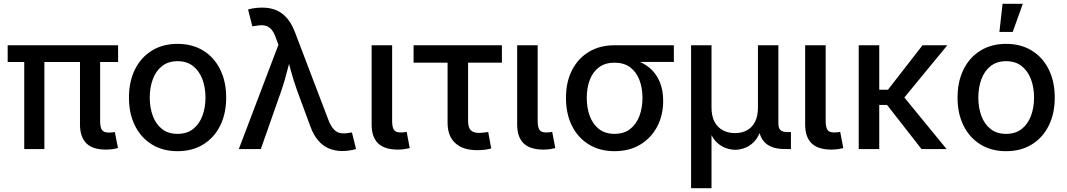

<svg xmlns="http://www.w3.org/2000/svg" viewBox="-20 -777 5564 1001"><path d="M531.7 2.9Q462.4 2.9 429.7 -30.5Q397 -64 397 -127.4V-512.7H502V-146.5Q502 -113.3 511.5 -99.6Q521 -85.9 546.9 -85.9Q559.1 -85.9 565.9 -86.7Q572.8 -87.4 578.6 -88.9L595.2 -4.9Q584.5 -2 567.9 0.5Q551.3 2.9 531.7 2.9ZM106.4 0V-512.7H211.4V0ZM20 -453.6V-541H595.7V-453.6Z M905.3 11.2Q829.1 11.2 772.2 -23.7Q715.3 -58.6 683.8 -121.6Q652.3 -184.6 652.3 -267.6Q652.3 -352.1 683.8 -415.3Q715.3 -478.5 772.2 -513.4Q829.1 -548.3 905.3 -548.3Q982.4 -548.3 1039.3 -513.4Q1096.2 -478.5 1127.7 -415.3Q1159.2 -352.1 1159.2 -267.6Q1159.2 -184.6 1127.7 -121.6Q1096.2 -58.6 1039.3 -23.7Q982.4 11.2 905.3 11.2ZM905.3 -79.1Q954.6 -79.1 986.8 -104.5Q1019 -129.9 1035.2 -172.9Q1051.3 -215.8 1051.3 -268.1Q1051.3 -320.8 1035.2 -363.8Q1019 -406.7 986.8 -432.4Q954.6 -458 905.3 -458Q856.9 -458 824.7 -432.4Q792.5 -406.7 776.6 -363.8Q760.7 -320.8 760.7 -268.1Q760.7 -215.8 776.6 -172.9Q792.5 -129.9 824.7 -104.5Q856.9 -79.1 905.3 -79.1Z M1225.1 0 1431.6 -543.5 1419.4 -576.7Q1408.2 -609.4 1393.6 -625Q1378.9 -640.6 1359.4 -644Q1339.8 -647.5 1313.5 -642.1L1295.4 -640.1L1273.4 -727.5Q1285.2 -731.4 1305.7 -734.4Q1326.2 -737.3 1347.7 -737.3Q1388.2 -737.3 1420.2 -723.9Q1452.1 -710.4 1476.6 -681.9Q1501 -653.3 1518.1 -608.4L1691.9 -152.3Q1704.6 -119.6 1719.7 -103.3Q1734.9 -86.9 1753.9 -83.3Q1772.9 -79.6 1797.4 -84L1814.9 -86.4L1836.4 0Q1825.7 3.4 1806.2 6.8Q1786.6 10.3 1764.2 10.3Q1725.6 10.3 1693.8 -3.4Q1662.1 -17.1 1637.9 -45.7Q1613.8 -74.2 1597.7 -119.1L1528.8 -305.7Q1510.7 -356.4 1497.6 -404.5Q1484.4 -452.6 1470.7 -502.9H1502.4Q1488.8 -454.1 1476.6 -404.8Q1464.4 -355.5 1447.3 -305.7L1339.8 0Z M2054.7 2.9Q1984.4 2.9 1950.9 -30Q1917.5 -63 1917.5 -127.4V-541H2024.4V-147Q2024.4 -113.8 2033.7 -100.1Q2043 -86.4 2068.8 -86.4Q2080.6 -86.4 2087.6 -87.4Q2094.7 -88.4 2100.1 -89.8L2116.2 -4.9Q2105.5 -2 2089.1 0.5Q2072.8 2.9 2054.7 2.9Z M2467.8 5.9Q2393.6 5.9 2353.5 -31Q2313.5 -67.9 2313.5 -136.2V-450.2H2136.2V-541H2596.7V-450.2H2420.4V-146Q2420.4 -113.3 2433.8 -98.6Q2447.3 -84 2479 -84Q2488.3 -84 2501.7 -85.7Q2515.1 -87.4 2525.4 -88.9L2541 -2.9Q2524.9 1.5 2505.9 3.7Q2486.8 5.9 2467.8 5.9Z M2813.5 2.9Q2743.2 2.9 2709.7 -30Q2676.3 -63 2676.3 -127.4V-541H2783.2V-147Q2783.2 -113.8 2792.5 -100.1Q2801.8 -86.4 2827.6 -86.4Q2839.4 -86.4 2846.4 -87.4Q2853.5 -88.4 2858.9 -89.8L2875 -4.9Q2864.3 -2 2847.9 0.5Q2831.5 2.9 2813.5 2.9Z M3183.6 11.2Q3107.4 11.2 3050.3 -23.7Q2993.2 -58.6 2961.9 -121.1Q2930.7 -183.6 2930.7 -266.6Q2930.7 -349.6 2962.2 -411.1Q2993.7 -472.7 3050.5 -506.8Q3107.4 -541 3183.6 -541H3493.2V-454.1H3261.7L3183.6 -450.2Q3135.3 -450.2 3103 -426.3Q3070.8 -402.3 3054.9 -360.6Q3039.1 -318.8 3039.1 -266.6Q3039.1 -214.4 3054.9 -171.9Q3070.8 -129.4 3103 -104.2Q3135.3 -79.1 3183.6 -79.1Q3232.9 -79.1 3265.1 -104.2Q3297.4 -129.4 3313.5 -172.1Q3329.6 -214.8 3329.6 -266.6Q3329.6 -318.8 3313.5 -360.6Q3297.4 -402.3 3265.1 -426.3Q3232.9 -450.2 3183.6 -450.2V-480Q3239.7 -480 3286.1 -465.8Q3332.5 -451.7 3366.5 -423.3Q3400.4 -395 3418.9 -351.8Q3437.5 -308.6 3437.5 -251Q3437.5 -175.8 3406 -116.5Q3374.5 -57.1 3317.6 -22.9Q3260.7 11.2 3183.6 11.2Z M3583 204.1V-541H3689.5V-217.3Q3689.5 -170.9 3705.8 -141.1Q3722.2 -111.3 3750 -97.2Q3777.8 -83 3812 -83Q3846.7 -83 3873.5 -97.2Q3900.4 -111.3 3916 -141.1Q3931.6 -170.9 3931.6 -217.3V-541H4038.1V-133.3Q4038.1 -108.9 4049.1 -98.6Q4060.1 -88.4 4086.9 -88.4H4103.5V0H4071.8Q4002.9 0 3969 -32.7Q3935.1 -65.4 3935.1 -127.9V-177.2H3956.5Q3956.5 -123 3942.4 -87.9Q3928.2 -52.7 3906.2 -32.7Q3884.3 -12.7 3859.4 -4.4Q3834.5 3.9 3813 3.9Q3791 3.9 3766.1 -4.4Q3741.2 -12.7 3719 -32.7Q3696.8 -52.7 3682.6 -87.9Q3668.5 -123 3668.5 -177.2H3689.5V204.1Z M4314.9 2.9Q4244.6 2.9 4211.2 -30Q4177.7 -63 4177.7 -127.4V-541H4284.7V-147Q4284.7 -113.8 4293.9 -100.1Q4303.2 -86.4 4329.1 -86.4Q4340.8 -86.4 4347.9 -87.4Q4355 -88.4 4360.4 -89.8L4376.5 -4.9Q4365.7 -2 4349.4 0.5Q4333 2.9 4314.9 2.9Z M4564 -541V0H4457V-541ZM4918.9 -541 4663.1 -230H4529.8L4529.3 -309.1H4609.4L4789.6 -541ZM4784.2 0 4601.6 -233.9 4669.4 -299.8 4915 0Z M5225.1 11.2Q5148.9 11.2 5092 -23.7Q5035.2 -58.6 5003.7 -121.6Q4972.2 -184.6 4972.2 -267.6Q4972.2 -352.1 5003.7 -415.3Q5035.2 -478.5 5092 -513.4Q5148.9 -548.3 5225.1 -548.3Q5302.2 -548.3 5359.1 -513.4Q5416 -478.5 5447.5 -415.3Q5479 -352.1 5479 -267.6Q5479 -184.6 5447.5 -121.6Q5416 -58.6 5359.1 -23.7Q5302.2 11.2 5225.1 11.2ZM5225.1 -79.1Q5274.4 -79.1 5306.6 -104.5Q5338.9 -129.9 5355 -172.9Q5371.1 -215.8 5371.1 -268.1Q5371.1 -320.8 5355 -363.8Q5338.9 -406.7 5306.6 -432.4Q5274.4 -458 5225.1 -458Q5176.8 -458 5144.5 -432.4Q5112.3 -406.7 5096.4 -363.8Q5080.6 -320.8 5080.6 -268.1Q5080.6 -215.8 5096.4 -172.9Q5112.3 -129.9 5144.5 -104.5Q5176.8 -79.1 5225.1 -79.1ZM5190.4 -610.4 5207 -757.3H5312.5L5259.8 -610.4Z"/></svg>

Font: Inter 17pt Medium
Style: Regular
Weight: 500
Version: Version 4.001;git-66647c0bb